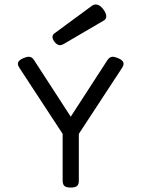

<svg xmlns="http://www.w3.org/2000/svg" viewBox="-20 -843 640 868"><path d="M251.5 -638.7Q239.7 -638.7 229 -650.9Q217.3 -664.1 217.3 -676.3Q217.3 -685.5 225.1 -691.4L395 -816.4Q403.8 -822.8 413.1 -822.8Q429.7 -822.8 445.8 -802.7Q460.4 -783.7 460.4 -769.5Q460.4 -756.8 449.7 -750.5L267.1 -643.6Q258.3 -638.7 251.5 -638.7ZM538.6 -554.2Q538.6 -546.4 531.2 -535.2L336.4 -237.8V-26.9Q336.4 -9.8 328.4 -2.4Q320.3 4.9 300.3 4.9H299.3Q279.3 4.9 271.2 -2.4Q263.2 -9.8 263.2 -26.9V-237.8L68.4 -535.2Q61 -546.4 61 -554.2Q61 -562 66.7 -568.1Q72.3 -574.2 84.5 -579.6Q100.6 -586.4 109.9 -586.4Q124.5 -586.4 133.3 -572.3L299.8 -315.4L466.3 -572.3Q476.1 -586.4 489.7 -586.4Q499 -586.4 515.1 -579.6Q527.3 -574.2 533 -568.1Q538.6 -562 538.6 -554.2Z"/></svg>

Font: Courier Prime Sans
Style: Regular
Weight: 400
Designer: Alan Dague-Greene
Foundry: Quote-Unquote Apps
Version: Version 3.020